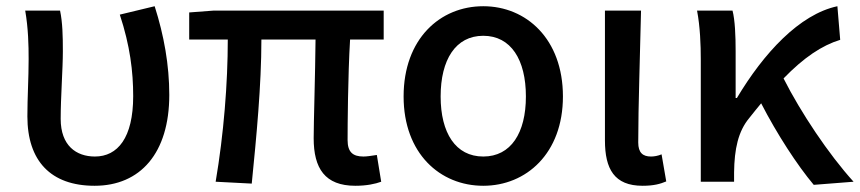

<svg xmlns="http://www.w3.org/2000/svg" viewBox="-20 -584 2763 617"><path d="M284 13C431 13 524 -92 524 -279C524 -375 507 -470 477 -564L365 -537C398 -437 408 -354 408 -275C408 -141 358 -81 285 -81C225 -81 175 -116 175 -202C175 -271 182 -363 182 -419C182 -469 181 -512 173 -550H61C71 -492 72 -438 72 -394C72 -332 68 -271 68 -210C68 -67 143 13 284 13Z M1122 13C1158 13 1186 7 1205 0L1191 -86C1172 -83 1158 -81 1148 -81C1114 -81 1097 -95 1097 -134C1097 -178 1098 -341 1105 -457H1213V-550H667L588 -544V-457H712C712 -317 699 -153 673 0L789 6C804 -144 820 -310 820 -457H994C993 -346 988 -190 988 -140C988 -43 1024 13 1122 13Z M1533 13C1671 13 1789 -91 1789 -274C1789 -459 1671 -564 1533 -564C1394 -564 1277 -459 1277 -274C1277 -91 1394 13 1533 13ZM1533 -81C1444 -81 1396 -157 1396 -274C1396 -392 1444 -469 1533 -469C1622 -469 1670 -392 1670 -274C1670 -157 1622 -81 1533 -81Z M2045 13C2081 13 2102 7 2121 -1L2106 -88C2094 -83 2082 -81 2072 -81C2046 -81 2031 -93 2031 -126C2031 -246 2037 -407 2040 -550H1924V-133C1924 -41 1954 13 2045 13Z M2723 0C2643 -88 2553 -223 2498 -332C2563 -399 2621 -438 2680 -456L2671 -564C2549 -538 2434 -413 2348 -269H2344V-419C2344 -469 2342 -519 2334 -550H2220C2230 -498 2232 -438 2232 -394V0H2339V-30C2340 -105 2352 -162 2388 -205C2401 -222 2414 -237 2426 -252C2477 -153 2542 -53 2595 10Z"/></svg>

Font: Source Han Sans KR Medium
Style: Regular
Weight: 500
Designer: Ryoko NISHIZUKA (kana & ideographs); Paul D. Hunt (Latin, Greek & Cyrillic); Wenlong ZHANG (bopomofo); Sandoll Communica
Foundry: Adobe Systems Incorporated
Version: Version 1.001;PS 1.001;hotconv 1.0.78;makeotf.lib2.5.61930